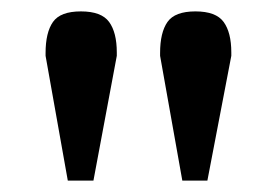

<svg xmlns="http://www.w3.org/2000/svg" viewBox="-20 -739 486 337"><path d="M60 -641V-646Q60 -682 73 -700.5Q86 -719 122 -719Q158 -719 171.5 -700.5Q185 -682 185 -647V-641L144 -422H99ZM261 -641V-646Q261 -682 274 -700.5Q287 -719 323 -719Q359 -719 372.5 -700.5Q386 -682 386 -647V-641L344 -422H300Z"/></svg>

Font: Trirong SemiBold
Style: Regular
Weight: 600
Designer: Katatrad Team
Foundry: CadsonDemak
Version: Version 1.001